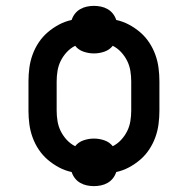

<svg xmlns="http://www.w3.org/2000/svg" viewBox="-20 -587 640 654"><path d="M300 47Q288 47 276 44.5Q264 42 253.5 36Q243 30 235.5 20.5Q228 11 224 -1Q201 -6 180.5 -17Q160 -28 142.5 -43Q125 -58 112 -77.5Q99 -97 91 -119Q83 -141 80 -164Q77 -187 77 -210V-310Q77 -333 80 -356Q83 -379 91 -401Q99 -423 112 -442.5Q125 -462 142.5 -477Q160 -492 180.5 -503Q201 -514 224 -519Q228 -531 235.5 -540.5Q243 -550 253.5 -556Q264 -562 276 -564.5Q288 -567 300 -567Q312 -567 324 -564.5Q336 -562 346.5 -556Q357 -550 364.5 -540.5Q372 -531 376 -519Q399 -514 419.5 -503Q440 -492 457.5 -477Q475 -462 488 -442.5Q501 -423 509 -401Q517 -379 520 -356Q523 -333 523 -310V-210Q523 -187 520 -164Q517 -141 509 -119Q501 -97 488 -77.5Q475 -58 457.5 -43Q440 -28 419.5 -17Q399 -6 376 -1Q372 11 364.5 20.5Q357 30 346.5 36Q336 42 324 44.5Q312 47 300 47ZM364 -89Q380 -97 392.5 -110.5Q405 -124 413 -140Q421 -156 424 -174Q427 -192 427 -210V-310Q427 -328 424 -346Q421 -364 413 -380Q405 -396 392.5 -409.5Q380 -423 364 -431Q353 -417 335.5 -411Q318 -405 300 -405Q282 -405 264.5 -411Q247 -417 236 -431Q220 -423 207.5 -409.5Q195 -396 187 -380Q179 -364 176 -346Q173 -328 173 -310V-210Q173 -192 176 -174Q179 -156 187 -140Q195 -124 207.5 -110.5Q220 -97 236 -89Q247 -103 264.5 -109Q282 -115 300 -115Q318 -115 335.5 -109Q353 -103 364 -89Z"/></svg>

Font: Iosevka Fixed Curly Md Ex
Style: Regular
Weight: 500
Width: 7
Monospace: yes
Designer: Belleve Invis
Foundry: Belleve Invis
Version: Version 30.1.2